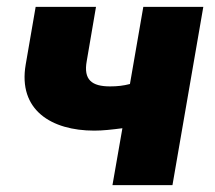

<svg xmlns="http://www.w3.org/2000/svg" viewBox="-20 -540 627 560"><path d="M255 -159C280 -159 306 -162 337 -166L308 0H483L573 -520H398L359 -295C340 -290 322 -288 301 -288C248 -288 223 -307 233 -362L260 -520H84L55 -352C32 -219 130 -159 255 -159Z"/></svg>

Font: Fixel Display 20240404 ExBold
Style: Italic
Weight: 800
Italic angle: -10°
Designer: AlfaBravo + MacPaw
Foundry: Kyrylo Tkachov, Marchela Mozhyna, Serhii Makarenko, Maria Weinstein, Zakhar Kryvoshyya
Version: Version 1.211;Glyphs 3.2 (3225)